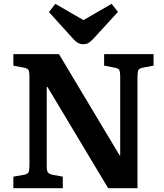

<svg xmlns="http://www.w3.org/2000/svg" viewBox="-20 -983 855 1003"><path d="M416 -752Q400.4 -752 387.5 -758.8Q374.5 -765.6 356.9 -786.1L235.8 -919.9L269 -962.9L416 -877.9L563 -962.9L596.2 -920.9L470.2 -783.2Q454.6 -766.1 442.9 -759Q431.2 -752 416 -752ZM49.8 0V-60.1L104 -69.8Q124 -73.2 128.9 -82.8Q133.8 -92.3 133.8 -120.1V-584Q133.8 -608.9 128.7 -617.7Q123.5 -626.5 103 -629.9L49.8 -640.1V-700.2H288.1L605 -170.9H607.9V-584Q607.9 -608.9 602.8 -617.7Q597.7 -626.5 577.1 -629.9L523.9 -640.1V-700.2H782.2V-640.1L728 -629.9Q707.5 -626.5 702.9 -616.9Q698.2 -607.4 698.2 -580.1V0H544.9L228 -528.8H224.1V-116.2Q224.1 -91.8 229.7 -83Q235.4 -74.2 255.9 -69.8L308.1 -60.1V0Z"/></svg>

Font: Literata Book
Style: Bold
Weight: 700
Designer: Latin by Veronika Burian and Jose Scaglione. Greek by Irene Vlachou. Cyrillic by Vera Evstafieva
Foundry: TypeTogether
Version: Version 2.003;PS 002.003;hotconv 1.0.88;makeotf.lib2.5.64775